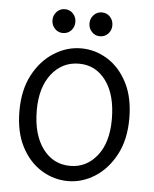

<svg xmlns="http://www.w3.org/2000/svg" viewBox="-52 -743 638 795"><g transform="rotate(5 267.5 -345.0)"><path d="M259.8 8.8Q201.2 8.8 149.7 -22.7Q98.1 -54.2 66.4 -115Q34.7 -175.8 34.7 -263.7Q34.7 -351.6 68.1 -414.1Q101.6 -476.6 154.8 -510Q208 -543.5 267.1 -543.5Q325.7 -543.5 376.7 -512Q427.7 -480.5 459.2 -419.7Q490.7 -358.9 490.7 -271Q490.7 -183.1 457.3 -120.4Q423.8 -57.6 371.1 -24.4Q318.4 8.8 259.8 8.8ZM263.7 -54.7Q330.6 -54.7 374.8 -109.6Q418.9 -164.6 418.9 -261.7Q418.9 -363.3 376.2 -421.4Q333.5 -479.5 263.7 -479.5Q194.3 -479.5 150.1 -423.6Q106 -367.7 106 -272.5Q106 -172.4 149.2 -113.5Q192.4 -54.7 263.7 -54.7ZM185.5 -600.1Q165.5 -600.1 151.9 -614.7Q138.2 -629.4 138.2 -649.4Q138.2 -669.9 151.9 -684.6Q165.5 -699.2 185.5 -699.2Q206.5 -699.2 220 -684.6Q233.4 -669.9 233.4 -649.4Q233.4 -629.4 220 -614.7Q206.5 -600.1 185.5 -600.1ZM339.4 -600.1Q319.3 -600.1 305.7 -614.7Q292 -629.4 292 -649.4Q292 -669.9 305.7 -684.6Q319.3 -699.2 339.4 -699.2Q360.4 -699.2 373.8 -684.6Q387.2 -669.9 387.2 -649.4Q387.2 -629.4 373.8 -614.7Q360.4 -600.1 339.4 -600.1Z"/></g></svg>

Font: Harmattan
Style: Regular
Weight: 400
Designer: George W. Nuss III and SIL International
Foundry: SIL International
Version: Version 4.000